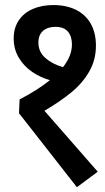

<svg xmlns="http://www.w3.org/2000/svg" viewBox="-20 -660 424 774"><path d="M374 32.2 290 94.7 56.6 -203.6 59.1 -259.3Q131.8 -296.9 181.2 -336.9Q142.6 -347.7 109.4 -370.4Q76.2 -393.1 55.7 -427.5Q35.2 -461.9 35.2 -504.9Q35.2 -547.4 55.7 -577.9Q76.2 -608.4 112.3 -624Q148.4 -639.6 195.3 -639.6Q247.1 -639.6 285.9 -620.6Q324.7 -601.6 345.7 -564.7Q366.7 -527.8 366.7 -476.1Q366.7 -418.9 340.3 -372.6Q314 -326.2 269.3 -289.1Q224.6 -252 159.2 -213.4ZM233.9 -389.2Q270 -435.1 270 -480.5Q270 -513.7 253.7 -532.7Q237.3 -551.8 203.6 -551.8Q171.9 -551.8 153.3 -535.4Q134.8 -519 134.8 -488.3Q134.8 -451.2 162.6 -426.5Q190.4 -401.9 233.9 -389.2Z"/></svg>

Font: Varta
Style: Bold
Weight: 700
Designer: Joana Correia, Viktoriya Grabowska, Eben Sorkin
Foundry: Sorkin Type
Version: Version 1.002; ttfautohint (v1.3) -l 8 -r 24 -G 200 -x 12 -H